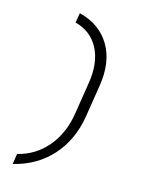

<svg xmlns="http://www.w3.org/2000/svg" viewBox="-139 -928 878 1135"><g transform="rotate(15 300.0 -360.0)"><path d="M52 122 62 58Q169 32 240.5 -52Q312 -136 332 -262L363 -458Q383 -584 338.5 -670Q294 -756 195 -782L205 -842Q334 -809 393.5 -707.5Q453 -606 429 -458L398 -262Q374 -113 283.5 -12.5Q193 88 52 122Z"/></g></svg>

Font: NKDuy Mono ExtraLight
Style: Italic
Weight: 200
Italic angle: -9°
Monospace: yes
Designer: NKDuy
Foundry: NKDuy
Version: Version 2.251; ttfautohint (v1.8.4.7-5d5b)